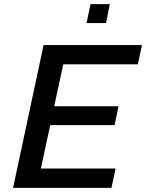

<svg xmlns="http://www.w3.org/2000/svg" viewBox="-20 -905 704 925"><path d="M43 0 190 -688H664L644 -595H285L241 -393H551L532 -302H222L177 -93H537L517 0ZM397 -794 416 -885H509L491 -794Z"/></svg>

Font: Saira Medium
Style: Italic
Weight: 500
Italic angle: -12°
Designer: Hector Gatti with collaboration of the Omnibus-Type team
Foundry: Omnibus-Type
Version: Version 1.100; ttfautohint (v1.8.3)